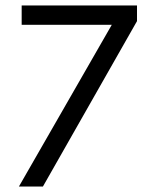

<svg xmlns="http://www.w3.org/2000/svg" viewBox="-20 -680 557 700"><path d="M59 -660H479.5V-603L136.5 0H49L387.5 -589.5H59Z"/></svg>

Font: League Spartan
Style: Regular
Weight: 350
Foundry: The League of Moveable Type
Version: Version 2.002